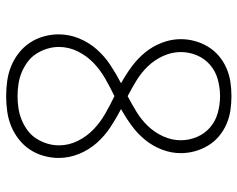

<svg xmlns="http://www.w3.org/2000/svg" viewBox="-96 -688 791 640"><g transform="rotate(90 300.0 -367.5)"><path d="M300 8Q275 8 249.5 4.5Q224 1 200.5 -8.5Q177 -18 156.5 -34Q136 -50 122 -71Q108 -92 101 -117Q94 -142 94 -167Q94 -202 107.5 -235Q121 -268 144 -294Q167 -320 196.5 -339.5Q226 -359 257 -375Q228 -391 201.5 -410.5Q175 -430 154.5 -455Q134 -480 122 -511Q110 -542 110 -574Q110 -598 116.5 -621.5Q123 -645 135.5 -665.5Q148 -686 166.5 -701.5Q185 -717 207 -726.5Q229 -736 252.5 -739.5Q276 -743 300 -743Q324 -743 347.5 -739.5Q371 -736 393 -726.5Q415 -717 433.5 -701.5Q452 -686 464.5 -665.5Q477 -645 483.5 -621.5Q490 -598 490 -574Q490 -542 478 -511Q466 -480 445.5 -455Q425 -430 398.5 -410.5Q372 -391 343 -375Q374 -359 403.5 -339.5Q433 -320 456 -294Q479 -268 492.5 -235Q506 -202 506 -167Q506 -142 499 -117Q492 -92 478 -71Q464 -50 443.5 -34Q423 -18 399.5 -8.5Q376 1 350.5 4.5Q325 8 300 8ZM300 -397Q327 -411 353 -427Q379 -443 400 -465Q421 -487 434 -515.5Q447 -544 447 -574Q447 -602 436 -628Q425 -654 404 -672Q383 -690 355.5 -697.5Q328 -705 300 -705Q272 -705 244.5 -697.5Q217 -690 196 -672Q175 -654 164 -628Q153 -602 153 -574Q153 -544 166 -515.5Q179 -487 200 -465Q221 -443 247 -427Q273 -411 300 -397ZM300 -30Q320 -30 340 -33Q360 -36 378.5 -43.5Q397 -51 413.5 -63Q430 -75 441 -92Q452 -109 458 -128.5Q464 -148 464 -168Q464 -201 449 -231Q434 -261 410.5 -283.5Q387 -306 358 -322.5Q329 -339 300 -353Q271 -339 242 -322.5Q213 -306 189.5 -283.5Q166 -261 151 -231Q136 -201 136 -168Q136 -148 142 -128.5Q148 -109 159 -92Q170 -75 186.5 -63Q203 -51 221.5 -43.5Q240 -36 260 -33Q280 -30 300 -30Z"/></g></svg>

Font: Iosevka Etoile Extralight
Style: Regular
Weight: 200
Designer: Belleve Invis
Foundry: Belleve Invis
Version: Version 22.1.2; ttfautohint (v1.8.4)